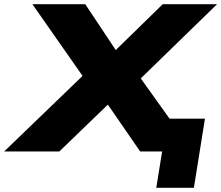

<svg xmlns="http://www.w3.org/2000/svg" viewBox="-81 -725 1059 919"><path d="M667 174 695 0H623L648 -157H900L847 174ZM-61 0 356 -402 351 -309 74 -705H327L492 -457H444L698 -705H958L551 -309L556 -401L843 0H590L416 -252H464L203 0Z"/></svg>

Font: Nunito Sans 10pt Expanded Black
Style: Italic
Weight: 900
Width: 7
Italic angle: -9°
Designer: Vernon Adams
Foundry: Vernon Adams
Version: Version 3.101;gftools[0.9.27]